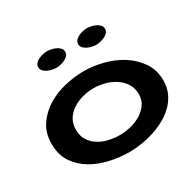

<svg xmlns="http://www.w3.org/2000/svg" viewBox="-146 -821 1022 1000"><g transform="rotate(-30 365.0 -321.0)"><path d="M365.2 -470.7Q418.9 -470.7 478.5 -455.6Q538.1 -440.4 586.9 -409.7Q635.7 -378.9 668 -332Q700.2 -285.2 700.2 -221.7Q700.2 -179.7 684.6 -146Q668.9 -112.3 643.1 -86.4Q617.2 -60.5 583 -41.5Q548.8 -22.5 511.2 -10.3Q473.6 2 434.6 7.8Q395.5 13.7 361.3 13.7Q305.7 13.7 247.1 1Q188.5 -11.7 140.1 -40Q91.8 -68.4 61 -113.8Q30.3 -159.2 30.3 -225.6Q30.3 -291 62 -337.4Q93.8 -383.8 142.6 -413.6Q191.4 -443.4 250.5 -457Q309.6 -470.7 365.2 -470.7ZM176.8 -226.6Q176.8 -188.5 193.8 -162.1Q210.9 -135.7 237.8 -119.1Q264.6 -102.5 297.9 -95.2Q331.1 -87.9 363.3 -87.9Q393.6 -87.9 426.8 -95.7Q460 -103.5 488.3 -120.1Q516.6 -136.7 535.2 -162.6Q553.7 -188.5 553.7 -224.6Q553.7 -260.7 536.1 -287.6Q518.6 -314.5 491.2 -332.5Q463.9 -350.6 430.2 -359.4Q396.5 -368.2 365.2 -368.2Q333 -368.2 299.8 -359.9Q266.6 -351.6 239.3 -334.5Q211.9 -317.4 194.3 -290.5Q176.8 -263.7 176.8 -226.6ZM332 -606.4Q332 -592.8 323.2 -583.5Q314.5 -574.2 302.2 -568.4Q290 -562.5 275.9 -559.6Q261.7 -556.6 251 -556.6Q240.2 -556.6 226.1 -559.6Q211.9 -562.5 199.7 -568.4Q187.5 -574.2 178.7 -583.5Q169.9 -592.8 169.9 -606.4Q169.9 -620.1 178.7 -629.4Q187.5 -638.7 199.7 -644.5Q211.9 -650.4 226.1 -653.3Q240.2 -656.2 251 -656.2Q261.7 -656.2 275.9 -653.3Q290 -650.4 302.2 -644.5Q314.5 -638.7 323.2 -629.4Q332 -620.1 332 -606.4ZM490.2 -656.2Q501 -656.2 515.1 -653.3Q529.3 -650.4 541.5 -644.5Q553.7 -638.7 562.5 -629.4Q571.3 -620.1 571.3 -606.4Q571.3 -592.8 562.5 -583.5Q553.7 -574.2 541.5 -568.4Q529.3 -562.5 515.1 -559.6Q501 -556.6 490.2 -556.6Q479.5 -556.6 465.8 -559.6Q452.1 -562.5 439.9 -568.4Q427.7 -574.2 418.9 -583.5Q410.2 -592.8 410.2 -606.4Q410.2 -620.1 418.9 -629.4Q427.7 -638.7 439.9 -644.5Q452.1 -650.4 465.8 -653.3Q479.5 -656.2 490.2 -656.2Z"/></g></svg>

Font: Cherry Cream Soda
Style: Regular
Weight: 400
Designer: Font Diner, Inc
Foundry: Font Diner, Inc
Version: Version 1.000